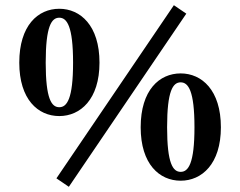

<svg xmlns="http://www.w3.org/2000/svg" viewBox="-20 -679 914 731"><path d="M242.1 32.2 689.3 -627 642 -659.2 194.8 0 242.1 32.2ZM154 -440.5C154 -580.1 176.4 -611.6 205.7 -611.6C234.9 -611.6 258.2 -579.1 258.2 -440.5C258.2 -302.5 234.9 -270.8 205.7 -270.8C176.4 -270.8 154 -301.8 154 -440.5ZM205.7 -645.6C124.6 -645.6 53.4 -582.1 53.4 -440.5C53.4 -300.5 124.6 -237.1 205.7 -237.1C285.8 -237.1 358.8 -300.5 358.8 -440.5C358.8 -582.1 285.8 -645.6 205.7 -645.6ZM616.2 -194.4C616.2 -334.1 638.6 -365.5 667.9 -365.5C697.1 -365.5 720.4 -333.1 720.4 -194.4C720.4 -56.4 697.1 -24.7 667.9 -24.7C638.6 -24.7 616.2 -55.7 616.2 -194.4ZM667.9 -399.5C586.8 -399.5 515.6 -336.1 515.6 -194.4C515.6 -54.4 586.8 9 667.9 9C748 9 821 -54.4 821 -194.4C821 -336.1 748 -399.5 667.9 -399.5Z"/></svg>

Font: Source Serif Variable
Style: Regular
Weight: 389
Designer: Frank Grießhammer
Foundry: Adobe Systems Incorporated
Version: Version 3.001;hotconv 1.0.111;makeotfexe 2.5.65597